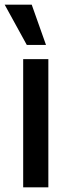

<svg xmlns="http://www.w3.org/2000/svg" viewBox="-36 -800 290 820"><path d="M63 0V-547.5H170.5V0ZM78.5 -608 -16 -780H99.5L160.5 -608Z"/></svg>

Font: Mohave SemiBold
Style: Regular
Weight: 600
Designer: Gumpita Rahayu
Foundry: Tokotype
Version: Version 2.003